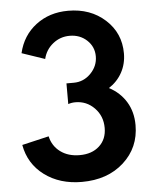

<svg xmlns="http://www.w3.org/2000/svg" viewBox="-54 -810 706 870"><g transform="rotate(-5 298.5 -375.0)"><path d="M28.6 -175.9 150.9 -204.5Q160.9 -160 196.4 -133.6Q231.8 -107.3 284.1 -107.3Q340 -107.3 373.6 -138.2Q407.3 -169.1 407.3 -220.5Q407.3 -274.5 371.6 -311.1Q335.9 -347.7 285 -347.7Q267.7 -347.7 252.3 -342.3V-436.4H285.5Q330.5 -436.4 363 -469.5Q395.5 -502.7 395.5 -546.8Q395.5 -590.9 363.6 -620.5Q331.8 -650 285.5 -650Q242.3 -650 209.1 -623.4Q175.9 -596.8 165.9 -555L61.4 -590.5Q80 -670 141.4 -716.8Q202.7 -763.6 288.2 -763.6Q389.5 -763.6 456.6 -702.7Q523.6 -641.8 523.6 -549.5Q523.6 -501.8 502.3 -462.7Q480.9 -423.6 442.3 -398.6Q491.8 -372.7 519.8 -327Q547.7 -281.4 547.7 -220.9Q547.7 -118.6 474.1 -52Q400.5 14.5 283.6 14.5Q183.2 14.5 113.6 -37.3Q44.1 -89.1 28.6 -175.9Z"/></g></svg>

Font: Spartan MB
Style: Bold
Weight: 700
Designer: Matt Bailey, Mirko Velimirovic
Foundry: Matt Bailey
Version: Version 1.005